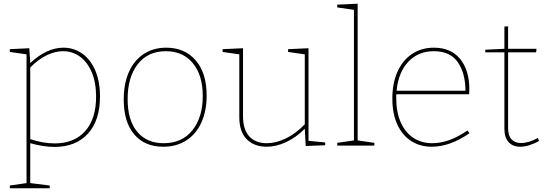

<svg xmlns="http://www.w3.org/2000/svg" viewBox="-20 -785 2945 1035"><path d="M519 -265Q519 -135 453.5 -64Q388 7 274 7Q215 7 143 -13V202L248 215V230H33V215L123 202V-492L33 -505V-520L138 -525L143 -445Q232 -528 322 -528Q377 -528 422 -497Q467 -466 493 -406.5Q519 -347 519 -265ZM498 -264Q498 -340 474.5 -395.5Q451 -451 410.5 -480Q370 -509 320 -509Q277 -509 231.5 -487Q186 -465 143 -421V-35Q212 -12 275 -12Q380 -12 439 -78Q498 -144 498 -264Z M1094 -270Q1094 -188 1066 -125.5Q1038 -63 985 -28.5Q932 6 860 6Q760 6 703.5 -60.5Q647 -127 647 -249Q647 -333 674.5 -396Q702 -459 754 -493.5Q806 -528 876 -528Q976 -528 1035 -459.5Q1094 -391 1094 -270ZM668 -251Q668 -137 719.5 -75Q771 -13 862 -13Q961 -13 1017 -82.5Q1073 -152 1073 -267Q1073 -380 1019.5 -444.5Q966 -509 874 -509Q777 -509 722.5 -439Q668 -369 668 -251Z M1643 -26 1733 -17V-2L1628 2L1623 -91Q1575 -43 1521.5 -18.5Q1468 6 1418 6Q1350 6 1310 -34.5Q1270 -75 1270 -154V-492L1180 -505V-520L1290 -525V-159Q1290 -86 1324 -49.5Q1358 -13 1419 -13Q1467 -13 1520.5 -38.5Q1574 -64 1623 -115V-492L1533 -505V-520L1643 -525Z M1908 -765V-28L1998 -15V0H1798V-15L1888 -28V-732L1798 -745V-760Z M2511 -67Q2406 6 2307 6Q2245 6 2197 -24.5Q2149 -55 2122 -113.5Q2095 -172 2095 -254Q2095 -336 2122.5 -398Q2150 -460 2201 -494Q2252 -528 2319 -528Q2411 -528 2460.5 -467Q2510 -406 2510 -305L2509 -277H2116V-256Q2116 -180 2140.5 -125Q2165 -70 2209 -41.5Q2253 -13 2310 -13Q2402 -13 2500 -82ZM2118 -296H2489Q2489 -390 2448 -449.5Q2407 -509 2319 -509Q2234 -509 2180.5 -451.5Q2127 -394 2118 -296Z M2886 -25Q2829 6 2784 6Q2745 6 2722 -18.5Q2699 -43 2699 -91V-503H2596V-517L2699 -522V-642L2719 -643V-522H2872L2870 -503H2719V-94Q2719 -54 2737.5 -34Q2756 -14 2788 -14Q2830 -14 2879 -41Z"/></svg>

Font: Bitter Pro Thin
Style: Regular
Weight: 250
Designer: Sol Matas, and Bitter project Authors
Foundry: Sol Matas
Version: Version 1.010